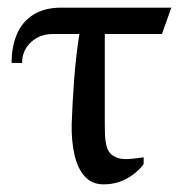

<svg xmlns="http://www.w3.org/2000/svg" viewBox="-20 -470 472 502"><path d="M251 12Q219.4 12 200.8 -9.6Q182.2 -31.1 174.4 -66.9Q166.6 -102.7 167.4 -144.9Q169.1 -198.2 173.9 -262.6Q178.8 -327 187.6 -381.1H118.9Q83.5 -381.1 60.6 -359.3Q37.7 -337.6 37.7 -305.5H10.3Q10.3 -346.8 23.6 -379.3Q36.8 -411.7 65.9 -430.8Q95.1 -450 140.6 -450H428L403.4 -381.1H254V-145Q254 -131 254.5 -117Q255 -103 258 -90Q262 -72 275.5 -63Q288.9 -54 307.9 -54Q317.9 -54 330.2 -55.4Q342.6 -56.7 355.6 -58.7V-40.7Q342.7 -24 325.9 -12Q309.1 -0.1 290.5 6Q272 12 251 12Z"/></svg>

Font: Ancizar Serif Light
Style: Regular
Weight: 300
Designer: Cesar Puertas, Viviana Monsalve, Julian Moncada, Julian Prieto, Jose Castro, Felipe Aragon, Mariel Hernandez, Sara Alarc
Version: Version 8.100